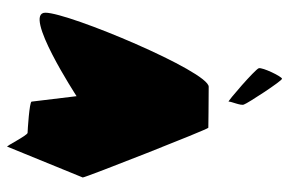

<svg xmlns="http://www.w3.org/2000/svg" viewBox="-154 -651 797 529"><g transform="rotate(90 244.5 -386.5)"><path d="M15 -113C15 -49 245 -199 245 -199L260 -75C261 -69 340 -64 346 -64C353 -64 384 -2 384 -8L469 -216C469 -224 336 -562 332 -562C332 -562 261 -563 219 -563C177 -563 15 -178 15 -113ZM168 -701C171 -691 261 -613 260 -618C259 -624 272 -652 268 -660C265 -670 203 -765 197 -765C191 -765 165 -711 168 -701Z"/></g></svg>

Font: Ampere
Style: SCSuCnd
Weight: 400
Version: Version 1